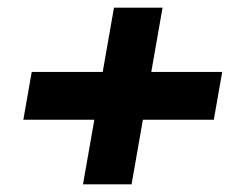

<svg xmlns="http://www.w3.org/2000/svg" viewBox="-20 -540 628 502"><path d="M197 -58 278 -520H405L324 -58ZM41 -227 63 -352H561L539 -227Z"/></svg>

Font: DM Sans 17pt Black
Style: Italic
Weight: 900
Italic angle: -10°
Version: Version 4.004;gftools[0.9.30]